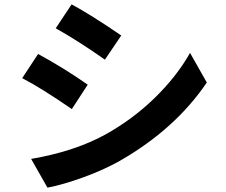

<svg xmlns="http://www.w3.org/2000/svg" viewBox="-20 -812 1040 882"><path d="M309 -792Q398 -744 537 -649L462 -538Q335 -627 236 -682ZM123 -82Q322 -116 464 -194Q590 -264 691 -362.5Q792 -461 853 -569L930 -433Q786 -220 532 -74Q458 -32 363 2.5Q268 37 198 50ZM155 -564Q273 -500 383 -423L310 -311Q169 -408 82 -453Z"/></svg>

Font: Noto Sans Korean Bold
Style: Bold
Weight: 700
Designer: Ryoko NISHIZUKA  (kana & ideographs); Paul D. Hunt (Latin, Greek & Cyrillic); Wenlong ZHANG  (bopomofo); Sandoll Communi
Foundry: Adobe Systems Incorporated
Version: Version 1.000;PS 1;hotconv 1.0.78;makeotf.lib2.5.61930